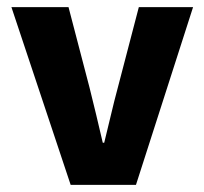

<svg xmlns="http://www.w3.org/2000/svg" viewBox="-20 -518 573 538"><path d="M178 0 12 -498H172L231 -272Q240 -235 249.5 -196.5Q259 -158 268 -118H272Q282 -158 291 -196.5Q300 -235 310 -272L369 -498H521L361 0Z"/></svg>

Font: Source Sans 3 ExtraLight ExtraBold
Style: Regular
Weight: 800
Version: Version 3.052;hotconv 1.1.0;makeotfexe 2.6.0